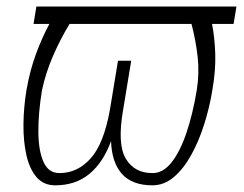

<svg xmlns="http://www.w3.org/2000/svg" viewBox="-20 -548 735 578"><path d="M691.8 -528.4 683.2 -475.9H618.3Q626.4 -435.4 628 -385.5Q629.6 -335.6 619.3 -277Q610.8 -224.4 594.6 -173.5Q578.5 -122.5 555.4 -81Q532.3 -39.4 503 -14.7Q473.7 9.9 438.9 9.9Q377.8 9.9 347.1 -24.5Q316.4 -58.9 314.3 -123.2Q290.8 -58.9 249.1 -24.5Q207.4 9.9 146.3 9.9Q111.2 9.9 90 -14.7Q68.9 -39.4 59.5 -81Q50.1 -122.5 50.6 -173.5Q51.1 -224.4 59.7 -277Q70 -335.9 88.4 -385.8Q106.9 -435.7 128.6 -475.9H81L89.5 -528.4ZM189.3 -475.9Q159.8 -426.8 138.7 -377.5Q117.5 -328.1 106.5 -277Q94.8 -205.6 95.5 -149Q96.2 -92.3 111.5 -59.5Q126.8 -26.6 159.1 -27Q212.4 -26.6 252.5 -70.7Q292.6 -114.7 311.1 -218.8L335.2 -365.1H375L350.9 -218.8Q332.4 -114 358.7 -70.3Q384.9 -26.6 438.9 -27Q470.5 -26.6 496.3 -58.9Q522 -91.3 541.2 -147.9Q560.4 -204.5 572.4 -277Q580.6 -328.5 574.9 -378Q569.2 -427.6 556.5 -475.9Z"/></svg>

Font: Inter Thin  BETA
Style: Italic
Weight: 100
Italic angle: -9.39999°
Designer: Rasmus Andersson
Foundry: rsms
Version: Version 3.011;git-f93a4a705